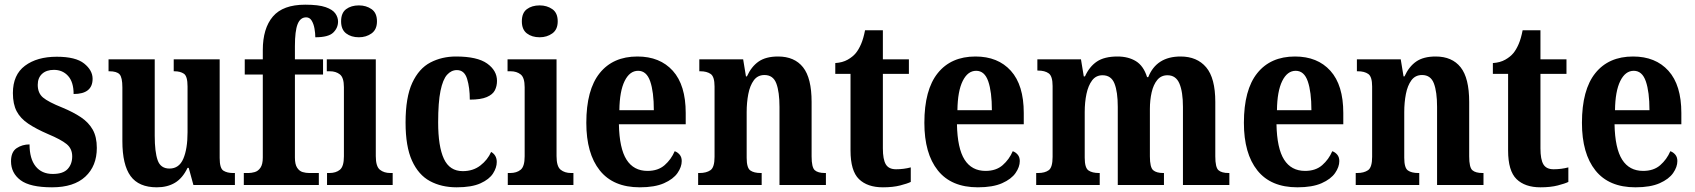

<svg xmlns="http://www.w3.org/2000/svg" viewBox="-20 -789 7229 819"><path d="M202 10Q108 10 67.5 -20.5Q27 -51 27 -101Q27 -141 51 -157Q75 -173 106 -173Q106 -112 132 -79.5Q158 -47 205 -47Q249 -47 268.5 -68Q288 -89 288 -122Q288 -155 264 -174.5Q240 -194 185 -217Q134 -239 100.5 -261.5Q67 -284 51 -314.5Q35 -345 35 -392Q35 -470 86.5 -508.5Q138 -547 222 -547Q303 -547 339 -518Q375 -489 375 -453Q375 -388 294 -388Q294 -439 270.5 -465Q247 -491 210 -491Q178 -491 159.5 -474Q141 -457 141 -427Q141 -392 163.5 -373Q186 -354 246 -330Q292 -311 325 -289Q358 -267 375.5 -236Q393 -205 393 -158Q393 -81 344 -35.5Q295 10 202 10Z M649 10Q572 10 537 -38Q502 -86 502 -187V-416Q502 -459 490 -472Q478 -485 446 -485H443V-536H640V-210Q640 -141 652.5 -105.5Q665 -70 703 -70Q744 -70 762 -112Q780 -154 780 -225V-420Q780 -464 764.5 -474.5Q749 -485 724 -485H721V-536H917V-115Q917 -71 933 -61Q949 -51 974 -51H982V0H805L785 -73H780Q759 -29 726.5 -9.5Q694 10 649 10Z M1020 0V-51H1040Q1052 -51 1066.5 -55Q1081 -59 1091 -73.5Q1101 -88 1101 -117V-471H1024V-536H1101V-575Q1101 -668 1144 -718.5Q1187 -769 1282 -769Q1339 -769 1369 -758.5Q1399 -748 1410.5 -731.5Q1422 -715 1422 -697Q1422 -670 1401.5 -650Q1381 -630 1325 -630Q1325 -647 1321.5 -667Q1318 -687 1309.5 -701Q1301 -715 1286 -715Q1261 -715 1249.5 -686Q1238 -657 1238 -592V-536H1358V-471H1238V-117Q1238 -88 1247.5 -73.5Q1257 -59 1271 -55Q1285 -51 1299 -51H1340V0Z M1511 -630Q1478 -630 1456.5 -646.5Q1435 -663 1435 -698Q1435 -734 1456.5 -750Q1478 -766 1511 -766Q1542 -766 1565 -750Q1588 -734 1588 -698Q1588 -663 1565 -646.5Q1542 -630 1511 -630ZM1375 0V-51H1385Q1413 -51 1430 -65Q1447 -79 1447 -122V-417Q1447 -458 1430 -471.5Q1413 -485 1387 -485H1374V-536H1583V-123Q1583 -79 1600.5 -65Q1618 -51 1645 -51H1655V0Z M1928 10Q1863 10 1814 -16.5Q1765 -43 1737.5 -103.5Q1710 -164 1710 -266Q1710 -374 1738.5 -435.5Q1767 -497 1816 -522.5Q1865 -548 1925 -548Q2016 -548 2058 -518Q2100 -488 2100 -444Q2100 -422 2091 -404Q2082 -386 2056.5 -375Q2031 -364 1984 -364Q1984 -415 1972.5 -452.5Q1961 -490 1929 -490Q1905 -490 1887 -470Q1869 -450 1859 -401.5Q1849 -353 1849 -267Q1849 -164 1873.5 -111.5Q1898 -59 1954 -59Q1998 -59 2029 -83Q2060 -107 2075 -141Q2099 -127 2099 -98Q2099 -74 2083 -49Q2067 -24 2029.5 -7Q1992 10 1928 10Z M2282 -630Q2249 -630 2227.5 -646.5Q2206 -663 2206 -698Q2206 -734 2227.5 -750Q2249 -766 2282 -766Q2313 -766 2336 -750Q2359 -734 2359 -698Q2359 -663 2336 -646.5Q2313 -630 2282 -630ZM2146 0V-51H2156Q2184 -51 2201 -65Q2218 -79 2218 -122V-417Q2218 -458 2201 -471.5Q2184 -485 2158 -485H2145V-536H2354V-123Q2354 -79 2371.5 -65Q2389 -51 2416 -51H2426V0Z M2709 10Q2596 10 2538.5 -62Q2481 -134 2481 -265Q2481 -406 2538 -477Q2595 -548 2699 -548Q2795 -548 2850 -487Q2905 -426 2905 -307V-259H2620Q2622 -156 2652.5 -108Q2683 -60 2742 -60Q2787 -60 2815 -84.5Q2843 -109 2858 -144Q2870 -140 2879 -129.5Q2888 -119 2888 -102Q2888 -77 2870 -51Q2852 -25 2812.5 -7.5Q2773 10 2709 10ZM2769 -319Q2769 -397 2753.5 -442Q2738 -487 2702 -487Q2666 -487 2644.5 -443.5Q2623 -400 2622 -319Z M2958 0V-51H2964Q2993 -51 3010.5 -63Q3028 -75 3028 -120V-420Q3028 -462 3011.5 -473.5Q2995 -485 2967 -485H2963V-536H3150L3162 -463H3166Q3185 -505 3216 -526.5Q3247 -548 3299 -548Q3369 -548 3405.5 -502Q3442 -456 3442 -354V-122Q3442 -75 3455.5 -63Q3469 -51 3499 -51H3503V0H3305V-333Q3305 -397 3291.5 -433Q3278 -469 3241 -469Q3212 -469 3195.5 -446.5Q3179 -424 3172 -388Q3165 -352 3165 -311V-116Q3165 -73 3180.5 -62Q3196 -51 3225 -51H3229V0Z M3746 10Q3680 10 3644 -25Q3608 -60 3608 -147V-474H3543V-520Q3574 -522 3596 -534.5Q3618 -547 3631 -563Q3643 -578 3653 -601Q3663 -624 3670 -660H3746V-536H3857V-474H3746V-156Q3746 -109 3758.5 -88Q3771 -67 3802 -67Q3835 -67 3865 -75V-13Q3851 -6 3820 2Q3789 10 3746 10Z M4151 10Q4038 10 3980.5 -62Q3923 -134 3923 -265Q3923 -406 3980 -477Q4037 -548 4141 -548Q4237 -548 4292 -487Q4347 -426 4347 -307V-259H4062Q4064 -156 4094.5 -108Q4125 -60 4184 -60Q4229 -60 4257 -84.5Q4285 -109 4300 -144Q4312 -140 4321 -129.5Q4330 -119 4330 -102Q4330 -77 4312 -51Q4294 -25 4254.5 -7.5Q4215 10 4151 10ZM4211 -319Q4211 -397 4195.5 -442Q4180 -487 4144 -487Q4108 -487 4086.5 -443.5Q4065 -400 4064 -319Z M4400 0V-51H4408Q4437 -51 4453.5 -63Q4470 -75 4470 -120V-422Q4470 -464 4453.5 -476Q4437 -488 4408 -488H4405V-536H4591L4603 -463H4608Q4627 -505 4659 -526.5Q4691 -548 4747 -548Q4793 -548 4825.5 -528Q4858 -508 4873 -460H4878Q4913 -548 5016 -548Q5086 -548 5125 -502Q5164 -456 5164 -354V-122Q5164 -75 5177.5 -63Q5191 -51 5221 -51H5224V0H5026V-333Q5026 -397 5011 -432.5Q4996 -468 4960 -468Q4933 -468 4916.5 -448Q4900 -428 4892.5 -395Q4885 -362 4885 -324V-122Q4885 -75 4899 -63Q4913 -51 4942 -51H4945V0H4748V-333Q4748 -397 4734 -432.5Q4720 -468 4683 -468Q4655 -468 4638.5 -446Q4622 -424 4614.5 -388.5Q4607 -353 4607 -311V-116Q4607 -73 4623 -62Q4639 -51 4668 -51H4671V0Z M5514 10Q5401 10 5343.5 -62Q5286 -134 5286 -265Q5286 -406 5343 -477Q5400 -548 5504 -548Q5600 -548 5655 -487Q5710 -426 5710 -307V-259H5425Q5427 -156 5457.5 -108Q5488 -60 5547 -60Q5592 -60 5620 -84.5Q5648 -109 5663 -144Q5675 -140 5684 -129.5Q5693 -119 5693 -102Q5693 -77 5675 -51Q5657 -25 5617.5 -7.5Q5578 10 5514 10ZM5574 -319Q5574 -397 5558.5 -442Q5543 -487 5507 -487Q5471 -487 5449.5 -443.5Q5428 -400 5427 -319Z M5763 0V-51H5769Q5798 -51 5815.5 -63Q5833 -75 5833 -120V-420Q5833 -462 5816.5 -473.5Q5800 -485 5772 -485H5768V-536H5955L5967 -463H5971Q5990 -505 6021 -526.5Q6052 -548 6104 -548Q6174 -548 6210.5 -502Q6247 -456 6247 -354V-122Q6247 -75 6260.5 -63Q6274 -51 6304 -51H6308V0H6110V-333Q6110 -397 6096.5 -433Q6083 -469 6046 -469Q6017 -469 6000.5 -446.5Q5984 -424 5977 -388Q5970 -352 5970 -311V-116Q5970 -73 5985.5 -62Q6001 -51 6030 -51H6034V0Z M6551 10Q6485 10 6449 -25Q6413 -60 6413 -147V-474H6348V-520Q6379 -522 6401 -534.5Q6423 -547 6436 -563Q6448 -578 6458 -601Q6468 -624 6475 -660H6551V-536H6662V-474H6551V-156Q6551 -109 6563.5 -88Q6576 -67 6607 -67Q6640 -67 6670 -75V-13Q6656 -6 6625 2Q6594 10 6551 10Z M6956 10Q6843 10 6785.5 -62Q6728 -134 6728 -265Q6728 -406 6785 -477Q6842 -548 6946 -548Q7042 -548 7097 -487Q7152 -426 7152 -307V-259H6867Q6869 -156 6899.5 -108Q6930 -60 6989 -60Q7034 -60 7062 -84.5Q7090 -109 7105 -144Q7117 -140 7126 -129.5Q7135 -119 7135 -102Q7135 -77 7117 -51Q7099 -25 7059.5 -7.5Q7020 10 6956 10ZM7016 -319Q7016 -397 7000.5 -442Q6985 -487 6949 -487Q6913 -487 6891.5 -443.5Q6870 -400 6869 -319Z"/></svg>

Font: Noto Serif Khmer Condensed
Style: Bold
Weight: 700
Width: 3
Designer: Danh Hong and the Monotype Design Team
Foundry: Monotype Imaging Inc.
Version: Version 2.004; ttfautohint (v1.8.4.7-5d5b)